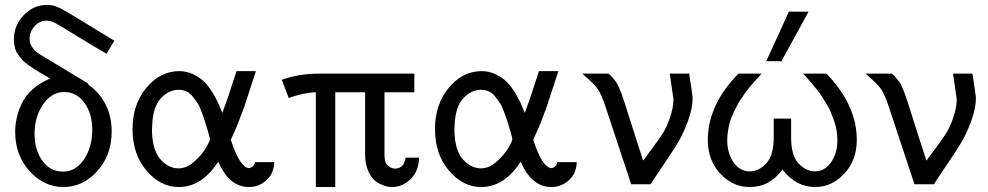

<svg xmlns="http://www.w3.org/2000/svg" viewBox="-20 -741 3972 772"><path d="M36 -583Q36 -639 75.5 -680Q115 -721 167 -721Q174 -721 180 -720.5Q186 -720 192 -719Q198 -718 205.5 -715Q213 -712 220 -709Q227 -706 239.5 -698.5Q252 -691 262.5 -685Q273 -679 293.5 -666.5Q314 -654 332 -643Q350 -632 381 -613Q412 -594 440 -577L408 -525Q389 -535 217 -640Q188 -658 168 -658Q139 -658 119 -635.5Q99 -613 99 -585Q99 -567 109 -552Q119 -537 125.5 -532.5Q132 -528 146 -519L335 -405L334 -402Q429 -333 429 -211Q429 -118 371.5 -53.5Q314 11 235 11Q157 11 99 -53Q41 -117 41 -211Q41 -238 47 -265.5Q53 -293 67 -324Q81 -355 111 -382Q141 -409 182 -425Q172 -431 149.5 -444Q127 -457 118 -463Q109 -469 92 -481Q75 -493 68 -501.5Q61 -510 52 -523Q43 -536 39.5 -551Q36 -566 36 -583ZM119 -203Q119 -138 150.5 -94.5Q182 -51 233 -51Q285 -51 318 -100.5Q351 -150 351 -219Q351 -284 319.5 -327.5Q288 -371 238 -371Q187 -371 153 -321Q119 -271 119 -203Z M513 -222Q513 -321 568.5 -388Q624 -455 701 -455Q731 -455 757.5 -442Q784 -429 801 -412.5Q818 -396 834 -369.5Q850 -343 857.5 -326.5Q865 -310 874 -287L897 -351L931 -455H1009L961 -308L931 -230L908 -179Q944 -68 981 -65Q1001 -68 1005 -89H1083Q1081 -42 1050.5 -15.5Q1020 11 981 11Q902 11 858 -90H857Q791 11 699 11Q625 11 569 -55Q513 -121 513 -222ZM591 -215Q593 -136 625.5 -100Q658 -64 698 -64Q731 -64 762 -92Q793 -120 808.5 -147Q824 -174 824 -181Q824 -185 816 -214Q808 -242 804.5 -252Q801 -262 792 -287.5Q783 -313 775.5 -324.5Q768 -336 756 -351.5Q744 -367 729.5 -373.5Q715 -380 698 -380Q659 -380 627 -346Q595 -312 592 -238Z M1113 -420Q1181 -445 1264 -445H1646V-370H1526V-115Q1526 -86 1540.5 -74.5Q1555 -63 1568 -63Q1604 -63 1611 -107H1665Q1664 -53 1631 -21Q1598 11 1557 11Q1548 11 1537 9Q1526 7 1509 -1Q1492 -9 1479.5 -22.5Q1467 -36 1457.5 -61.5Q1448 -87 1448 -121V-370H1328V11H1250V-370Q1203 -369 1141 -347Z M1729 -222Q1729 -321 1784.5 -388Q1840 -455 1917 -455Q1947 -455 1973.5 -442Q2000 -429 2017 -412.5Q2034 -396 2050 -369.5Q2066 -343 2073.5 -326.5Q2081 -310 2090 -287L2113 -351L2147 -455H2225L2177 -308L2147 -230L2124 -179Q2160 -68 2197 -65Q2217 -68 2221 -89H2299Q2297 -42 2266.5 -15.5Q2236 11 2197 11Q2118 11 2074 -90H2073Q2007 11 1915 11Q1841 11 1785 -55Q1729 -121 1729 -222ZM1807 -215Q1809 -136 1841.5 -100Q1874 -64 1914 -64Q1947 -64 1978 -92Q2009 -120 2024.5 -147Q2040 -174 2040 -181Q2040 -185 2032 -214Q2024 -242 2020.5 -252Q2017 -262 2008 -287.5Q1999 -313 1991.5 -324.5Q1984 -336 1972 -351.5Q1960 -367 1945.5 -373.5Q1931 -380 1914 -380Q1875 -380 1843 -346Q1811 -312 1808 -238Z M2321 -445H2427Q2437 -436 2443 -429Q2449 -422 2455 -414.5Q2461 -407 2467 -393.5Q2473 -380 2478 -367Q2483 -354 2492 -326Q2501 -298 2509.5 -271Q2518 -244 2534 -194Q2550 -144 2566 -95Q2574 -106 2604 -146.5Q2634 -187 2646.5 -207Q2659 -227 2673 -265.5Q2687 -304 2688 -341Q2688 -342 2673 -445H2751Q2765 -355 2765 -348Q2765 -305 2746 -254Q2727 -203 2707 -169.5Q2687 -136 2648 -78.5Q2609 -21 2596 0H2518L2415 -311Q2398 -362 2383.5 -383Q2369 -404 2321 -445Z M3061 -495 3152 -694H3231L3122 -495ZM2826 -178Q2826 -319 2949 -445H3042Q3041 -443 3029 -430Q3017 -417 3012 -411.5Q3007 -406 2994.5 -391Q2982 -376 2975.5 -366.5Q2969 -357 2958 -340.5Q2947 -324 2941 -311.5Q2935 -299 2926.5 -281.5Q2918 -264 2914 -248Q2910 -232 2907 -213.5Q2904 -195 2904 -177Q2904 -126 2929 -89Q2954 -52 2995 -52Q3031 -52 3061 -84Q3091 -116 3091 -189V-264H3161V-188Q3161 -114 3191.5 -83Q3222 -52 3256 -52Q3297 -52 3322 -89Q3347 -126 3347 -177Q3347 -197 3343.5 -217.5Q3340 -238 3333 -257.5Q3326 -277 3319 -293.5Q3312 -310 3300 -328.5Q3288 -347 3281 -358.5Q3274 -370 3259.5 -387Q3245 -404 3240.5 -410Q3236 -416 3223 -430L3209 -445H3303Q3425 -319 3425 -178Q3425 -97 3375 -43Q3325 11 3257 11Q3182 11 3128 -57Q3127 -59 3126 -60Q3076 11 2995 11Q2926 11 2876 -43Q2826 -97 2826 -178Z M3460 -445H3566Q3576 -436 3582 -429Q3588 -422 3594 -414.5Q3600 -407 3606 -393.5Q3612 -380 3617 -367Q3622 -354 3631 -326Q3640 -298 3648.5 -271Q3657 -244 3673 -194Q3689 -144 3705 -95Q3713 -106 3743 -146.5Q3773 -187 3785.5 -207Q3798 -227 3812 -265.5Q3826 -304 3827 -341Q3827 -342 3812 -445H3890Q3904 -355 3904 -348Q3904 -305 3885 -254Q3866 -203 3846 -169.5Q3826 -136 3787 -78.5Q3748 -21 3735 0H3657L3554 -311Q3537 -362 3522.5 -383Q3508 -404 3460 -445Z"/></svg>

Font: CMU Sans Serif
Style: Medium
Weight: 500
Version: Version 0.7.0